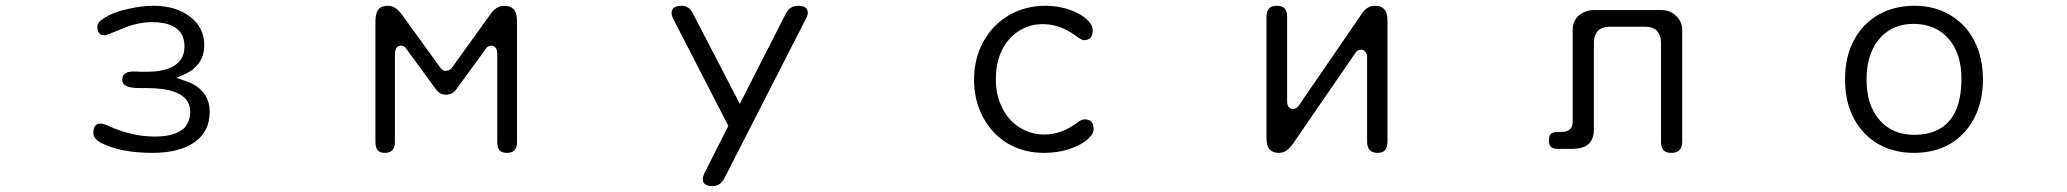

<svg xmlns="http://www.w3.org/2000/svg" viewBox="-20 -509 7040 654"><path d="M456.1 -209H478.5Q601.6 -209 623 -154.3Q627.9 -142.6 627.9 -128.9Q627.9 -94.7 607.4 -73.2Q577.1 -43.9 507.8 -43.9Q429.7 -43.9 351.6 -79.1Q333 -87.9 322.3 -87.9Q297.9 -87.9 297.9 -56.6Q297.9 -37.1 322.3 -23.4Q388.7 11.7 500 11.7Q591.8 11.7 643.6 -25.4Q694.3 -61.5 694.3 -127.9Q694.3 -172.9 666 -201.2Q644.5 -223.6 605.5 -235.4L581.1 -244.1Q614.3 -257.8 618.7 -260.7Q623 -263.7 625 -264.6Q627 -265.6 629.4 -267.1Q631.8 -268.6 633.8 -270Q635.7 -271.5 637.7 -272.9Q639.6 -274.4 640.6 -276.4Q675.8 -305.7 675.8 -355.5Q675.8 -415 627.4 -452.1Q579.1 -489.3 502.9 -489.3Q461.9 -489.3 416 -478.5Q370.1 -468.8 338.9 -450.2Q311.5 -434.6 311.5 -418Q311.5 -394.5 328.1 -389.6Q333 -388.7 338.9 -388.7Q349.6 -391.6 393.6 -410.2Q448.2 -433.6 497.1 -433.6Q584 -433.6 603.5 -381.8Q608.4 -367.2 608.4 -350.6Q608.4 -303.7 568.4 -282.2Q536.1 -264.6 478.5 -264.6H460L436.5 -265.6Q412.1 -265.6 403.3 -255.9Q396.5 -250 396.5 -237.3Q396.5 -230.5 398.4 -227.1Q400.4 -223.6 402.3 -221.7Q415 -209 456.1 -209Z M1478.5 -280.3Q1348.6 -460 1347.2 -461.9Q1345.7 -463.9 1343.8 -465.8Q1324.2 -489.3 1302.7 -489.3Q1281.2 -489.3 1271.5 -479.5Q1258.8 -466.8 1258.8 -436.5V-26.4Q1258.8 -4.9 1267.1 3.4Q1275.4 11.7 1291 11.7Q1307.6 11.7 1316.4 2.9Q1325.2 -5.9 1325.2 -26.4V-326.2Q1325.2 -340.8 1333 -348.6Q1337.9 -353.5 1346.2 -353.5Q1354.5 -353.5 1361.3 -346.7L1366.2 -339.8Q1465.8 -203.1 1466.8 -202.1Q1479.5 -186.5 1499 -186.5Q1522.5 -186.5 1535.2 -206.1Q1535.2 -206.1 1632.8 -339.8L1637.7 -346.7Q1644.5 -353.5 1652.8 -353.5Q1661.1 -353.5 1666 -348.6L1669.9 -343.8Q1673.8 -336.9 1673.8 -326.2V-26.4Q1673.8 -4.9 1682.1 3.4Q1690.4 11.7 1707 11.7Q1723.6 11.7 1732.4 2.9Q1741.2 -5.9 1741.2 -26.4V-436.5Q1741.2 -465.8 1728.5 -478.5Q1717.8 -489.3 1697.3 -489.3Q1669.9 -489.3 1649.4 -459L1521.5 -281.2L1516.6 -275.4Q1508.8 -267.6 1498 -267.6Q1487.3 -267.6 1478.5 -280.3Z M2301.8 -489.3Q2267.6 -489.3 2267.6 -464.8Q2267.6 -454.1 2275.4 -440.4L2460.9 -80.1L2381.8 76.2Q2374 90.8 2374 101.1Q2374 111.3 2378.9 116.2Q2387.7 125 2406.2 125Q2434.6 125 2448.2 96.7L2722.7 -440.4Q2731.4 -455.1 2731.4 -465.3Q2731.4 -475.6 2725.6 -481.4Q2717.8 -489.3 2698.7 -489.3Q2679.7 -489.3 2667 -477.5Q2660.2 -470.7 2655.3 -460L2500 -155.3L2340.8 -461.9Q2328.1 -489.3 2301.8 -489.3Z M3541 -489.3Q3471.7 -489.3 3416 -456.5Q3360.4 -423.8 3329.1 -366.2Q3297.9 -308.6 3297.9 -237.8Q3297.9 -167 3328.1 -110.4Q3358.4 -52.7 3412.1 -20.5Q3466.8 11.7 3536.1 11.7Q3582 11.7 3622.1 -1Q3668 -16.6 3690.4 -40Q3705.1 -54.7 3705.1 -68.4Q3705.1 -91.8 3691.4 -98.6Q3684.6 -102.5 3674.3 -102.5Q3664.1 -102.5 3650.4 -91.8Q3595.7 -50.8 3537.1 -50.8Q3491.2 -50.8 3453.1 -74.7Q3415 -98.6 3393.6 -141.6Q3372.1 -184.6 3372.1 -239.3Q3372.1 -312.5 3407.2 -362.3Q3424.8 -386.7 3450.2 -403.3Q3486.3 -426.8 3532.2 -426.8Q3589.8 -426.8 3643.6 -387.7Q3664.1 -372.1 3671.9 -372.1Q3686.5 -372.1 3694.3 -379.9Q3702.1 -387.7 3702.1 -407.2Q3702.1 -424.8 3681.2 -443.8Q3660.2 -462.9 3622.6 -476.1Q3585 -489.3 3541 -489.3Z M4636.7 -312.5V-27.3Q4636.7 6.8 4663.1 10.7Q4667 11.7 4671.9 11.7Q4688.5 11.7 4696.3 3.9Q4706.1 -5.9 4706.1 -27.3V-438.5Q4706.1 -466.8 4694.3 -478.5Q4683.6 -489.3 4664.1 -489.3Q4636.7 -489.3 4619.1 -462.9Q4404.3 -150.4 4403.3 -148.4Q4394.5 -137.7 4385.3 -137.7Q4376 -137.7 4371.6 -142.1Q4367.2 -146.5 4365.7 -151.9Q4364.3 -157.2 4364.3 -164.1V-450.2Q4364.3 -471.7 4355.5 -480.5Q4346.7 -489.3 4329.1 -489.3Q4311.5 -489.3 4302.7 -480.5Q4293.9 -471.7 4293.9 -450.2V-39.1Q4293.9 -10.7 4305.7 1Q4316.4 11.7 4336.4 11.7Q4356.4 11.7 4370.1 -2.9L4380.9 -14.6L4597.7 -330.1Q4605.5 -339.8 4616.2 -339.8Q4624 -339.8 4628.9 -335L4632.8 -330.1Q4636.7 -323.2 4636.7 -312.5Z M5637.7 -27.3Q5637.7 0 5653.3 7.8Q5661.1 11.7 5672.9 11.7Q5691.4 11.7 5700.2 2.9Q5710 -6.8 5710 -27.3V-407.2Q5710 -434.6 5689.5 -454.6Q5668.9 -474.6 5639.6 -474.6H5408.2Q5381.8 -474.6 5358.4 -457Q5336.9 -437.5 5336.9 -407.2V-92.8Q5336.9 -78.1 5328.1 -69.3Q5319.3 -60.5 5301.8 -59.6H5285.2Q5262.7 -59.6 5257.8 -44.9Q5255.9 -39.1 5255.9 -31.2Q5255.9 -15.6 5262.7 -8.8Q5269.5 -2 5286.1 -2H5335Q5386.7 -2 5401.4 -32.2Q5409.2 -46.9 5409.2 -68.4V-366.2Q5410.2 -390.6 5422.9 -403.8Q5435.5 -417 5460 -418H5586.9Q5611.3 -417 5624 -403.8Q5636.7 -390.6 5637.7 -366.2Z M6264.6 -239.3Q6264.6 -135.7 6318.4 -69.3Q6342.8 -39.1 6376 -19.5Q6429.7 11.7 6499 11.7Q6601.6 11.7 6665 -51.8Q6688.5 -75.2 6705.1 -107.4Q6734.4 -164.1 6734.4 -238.3Q6734.4 -340.8 6679.7 -409.2Q6656.2 -437.5 6624 -457Q6571.3 -489.3 6501.5 -489.3Q6431.6 -489.3 6377.9 -458.5Q6324.2 -427.7 6294.4 -371.1Q6264.6 -314.5 6264.6 -239.3ZM6497.1 -427.7Q6573.2 -427.7 6617.2 -377Q6661.1 -327.1 6661.1 -241.2Q6661.1 -108.4 6582 -67.4Q6547.9 -49.8 6500 -49.8Q6425.8 -49.8 6381.8 -100.6Q6337.9 -151.4 6337.9 -238.3Q6337.9 -333 6389.6 -385.7Q6432.6 -427.7 6497.1 -427.7Z"/></svg>

Font: FakePearl
Style: ExtraLight
Weight: 300
Version: Version 1.2